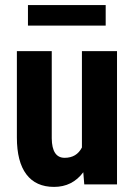

<svg xmlns="http://www.w3.org/2000/svg" viewBox="-20 -731 532 761"><path d="M46.9 -186V-528.3H185.1V-182.6Q186 -105.5 236.3 -105.5Q283.7 -105.5 304.7 -146.5V-528.3H443.8V0H314L310.1 -48.3Q266.6 9.8 194.3 9.8Q122.1 9.8 84.5 -40Q46.9 -89.8 46.9 -186ZM398.9 -629.4H90.8V-710.9H398.9Z"/></svg>

Font: RobotoCondensed-Bold
Style: Bold
Weight: 700
Designer: Google
Version: Version 2.001240; 2014